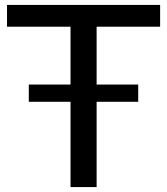

<svg xmlns="http://www.w3.org/2000/svg" viewBox="-20 -760 679 780"><path d="M266.5 0V-651.5H8.5V-740H630.5V-651.5H372.5V0ZM97 -346.5V-416.5H541.5V-346.5Z"/></svg>

Font: Encode Sans Semi Expanded Medium
Style: Regular
Weight: 500
Width: 6
Designer: Multiple Designers
Foundry: Impallari Type
Version: Version 3.000; ttfautohint (v1.8.3) -l 8 -r 50 -G 200 -x 14 